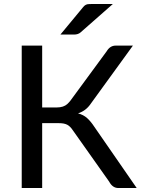

<svg xmlns="http://www.w3.org/2000/svg" viewBox="-20 -947 714 967"><path d="M192.4 -405.8H266.1Q300.3 -405.8 319.3 -423.3Q326.7 -430.2 334.5 -439.9L517.1 -688.5Q534.2 -717.3 562.5 -717.3H649.4L436.5 -423.8Q412.6 -388.7 373 -376Q399.9 -369.1 418.5 -352.5Q437 -335.9 454.6 -309.1L668.5 0H576.2Q546.9 0 529.8 -32.2L346.7 -291Q333.5 -311 318.4 -318.8Q303.2 -326.7 277.3 -326.7H192.4V0H89.4V-717.3H192.4ZM352.1 -772.9H284.2L397.9 -910.2Q410.2 -926.3 426.8 -926.3Q433.1 -926.8 441.4 -926.8H548.3L385.7 -783.7Q373.5 -772.9 352.1 -772.9Z"/></svg>

Font: Lato-Medium
Style: Regular
Weight: 500
Designer: Lukasz Dziedzic
Foundry: tyPoland Lukasz Dziedzic
Version: Version 2.006; 2014-01-15